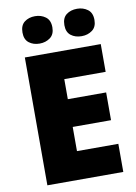

<svg xmlns="http://www.w3.org/2000/svg" viewBox="-100 -992 748 1056"><g transform="rotate(-10 274.5 -464.0)"><path d="M501 0H77V-714H501V-559H270V-447H484V-292H270V-157H501ZM88 -851Q88 -891 112 -909.5Q136 -928 171 -928Q205 -928 230 -909.5Q255 -891 255 -851Q255 -812 230 -793.5Q205 -775 171 -775Q136 -775 112 -793.5Q88 -812 88 -851ZM322 -851Q322 -891 346 -909.5Q370 -928 406 -928Q440 -928 465 -909.5Q490 -891 490 -851Q490 -812 465 -793.5Q440 -775 406 -775Q370 -775 346 -793.5Q322 -812 322 -851Z"/></g></svg>

Font: Noto Sans Gurmukhi UI Black
Style: Regular
Weight: 900
Designer: Jelle Bosma - Monotype Design Team
Foundry: Monotype Imaging Inc.
Version: Version 2.004; ttfautohint (v1.8.4.7-5d5b)